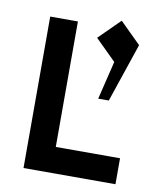

<svg xmlns="http://www.w3.org/2000/svg" viewBox="-83 -806 746 874"><g transform="rotate(10 290.0 -369.0)"><path d="M85 -700V0H510V-120H213V-700ZM312 -642 408 -547 365 -370H414L506 -642L409 -738Z"/></g></svg>

Font: KT Kiyosuna Sans Bold
Style: Regular
Weight: 700
Designer: [Zen Kaku Gothic] Yoshimichi Ohira
Version: Version 1.010;Glyphs 3.1.2 (3151)